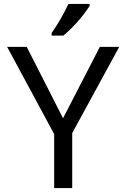

<svg xmlns="http://www.w3.org/2000/svg" viewBox="-20 -951 640 971"><path d="M298.8 -353 484.9 -713.9H583L345.2 -277.8V0H253.9V-272.9L16.1 -713.9H115.2ZM241.2 -784.2Q287.1 -849.1 326.2 -931.2H433.1V-920.9Q378.4 -836.4 300.3 -771H241.2Z"/></svg>

Font: Apple Sans Adjectives
Style: Regular
Weight: 400
Monospace: yes
Foundry: Apple Sans Adjectives
Version: Version 0.01